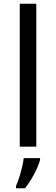

<svg xmlns="http://www.w3.org/2000/svg" viewBox="-20 -780 298 1021"><path d="M173 0H85V-760H173ZM193 70Q189 88 176.5 115.5Q164 143 147.5 171Q131 199 113 221H65V209Q73 192 81.5 165.5Q90 139 97 110.5Q104 82 106 61H193Z"/></svg>

Font: Noto Sans Tagbanwa
Style: Regular
Weight: 400
Designer: Monotype Design Team
Foundry: Monotype Imaging Inc.
Version: Version 2.001; ttfautohint (v1.8.4.7-5d5b)